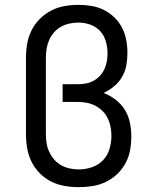

<svg xmlns="http://www.w3.org/2000/svg" viewBox="-20 -763 640 791"><path d="M305 8Q275 8 246 3Q217 -2 191 -15Q165 -28 144 -49Q123 -70 110 -96.5Q97 -123 92 -152Q87 -181 87 -210V-525Q87 -554 92 -583Q97 -612 110 -638Q123 -664 144 -685Q165 -706 191 -719.5Q217 -733 246 -738Q275 -743 304 -743Q331 -743 357.5 -738.5Q384 -734 408 -722Q432 -710 451.5 -691Q471 -672 483 -648.5Q495 -625 500 -598.5Q505 -572 505 -545Q505 -519 500.5 -494Q496 -469 483 -446.5Q470 -424 450 -407.5Q430 -391 407 -380Q433 -370 456 -352.5Q479 -335 494 -311Q509 -287 515 -258.5Q521 -230 521 -202Q521 -173 516 -145Q511 -117 497.5 -91.5Q484 -66 463 -46Q442 -26 416 -13.5Q390 -1 361.5 3.5Q333 8 305 8ZM305 -65Q332 -65 358.5 -74Q385 -83 404 -102.5Q423 -122 431 -149Q439 -176 439 -203Q439 -222 435.5 -240.5Q432 -259 424 -275.5Q416 -292 402.5 -305.5Q389 -319 372.5 -327.5Q356 -336 337.5 -339.5Q319 -343 300 -343H238V-416H300Q317 -416 333.5 -419Q350 -422 365 -430Q380 -438 391.5 -450.5Q403 -463 410 -478Q417 -493 420 -509.5Q423 -526 423 -543Q423 -568 416 -592.5Q409 -617 392.5 -635Q376 -653 352 -661.5Q328 -670 304 -670Q285 -670 266.5 -666Q248 -662 231.5 -653Q215 -644 202.5 -629.5Q190 -615 182.5 -598Q175 -581 172 -562.5Q169 -544 169 -525V-210Q169 -191 172 -172.5Q175 -154 183 -137Q191 -120 203.5 -105.5Q216 -91 232.5 -82Q249 -73 267.5 -69Q286 -65 305 -65Z"/></svg>

Font: Iosevka Plex Etoile
Style: Regular
Weight: 400
Designer: Belleve Invis
Foundry: Belleve Invis
Version: Version 25.1.1; ttfautohint (v1.8.4)